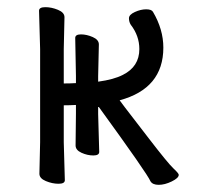

<svg xmlns="http://www.w3.org/2000/svg" viewBox="-20 -503 554 536"><path d="M254 -207V-185L257 -79Q257 -69 240.5 -69Q224 -69 207.5 -76.5Q191 -84 191 -97L192 -186V-210Q173 -209 158 -209V-106L161 0Q161 10 143.5 10Q126 10 108 2.5Q90 -5 90 -18L92 -106V-366L89 -473Q89 -483 106.5 -483Q124 -483 142 -475.5Q160 -468 160 -455L158 -366V-270Q176 -270 192 -271V-291L190 -397Q190 -407 206 -407Q222 -407 239 -399.5Q256 -392 256 -379L254 -290V-275Q298 -281 323 -294Q369 -317 369 -366Q369 -403 345 -434Q340 -442 340 -452Q340 -462 356.5 -469.5Q373 -477 388 -477Q403 -477 407 -470Q436 -421 436 -370Q436 -256 314 -223Q315 -221 328.5 -203.5Q342 -186 395.5 -116.5Q449 -47 464 -33Q479 -19 479 -15Q479 -6 459.5 3.5Q440 13 423 13Q406 13 400 3Q392 -17 254 -207Z"/></svg>

Font: LXGW WenKai
Style: Regular
Weight: 400
Designer: LXGW / Fontworks Inc.
Foundry: LXGW / Fontworks Inc.
Version: Version 1.520; June 14, 2025